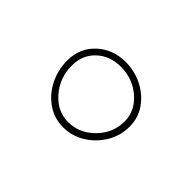

<svg xmlns="http://www.w3.org/2000/svg" viewBox="-54 -424 468 468"><g transform="rotate(-45 180.0 -190.0)"><path d="M69.3 -192.9Q69.3 -223.6 86.2 -248Q103 -272.5 130.9 -286.6Q158.7 -300.8 191.4 -300.8Q234.9 -300.8 262.5 -270.8Q290 -240.7 290 -197.3Q290 -166.5 276.4 -139.4Q262.7 -112.3 239 -95.7Q215.3 -79.1 185.5 -79.1Q153.8 -79.1 127.4 -95Q101.1 -110.8 85.2 -136.7Q69.3 -162.6 69.3 -192.9ZM86.9 -192.9Q86.9 -154.8 116.2 -125.7Q145.5 -96.7 185.5 -96.7Q221.7 -96.7 247.6 -126.7Q273.4 -156.7 273.4 -197.3Q273.4 -234.9 250.5 -259.5Q227.5 -284.2 191.4 -284.2Q148.4 -284.2 117.7 -257.3Q86.9 -230.5 86.9 -192.9Z"/></g></svg>

Font: Mikhak-DS2-FD Thin
Style: Regular
Weight: 100
Designer: Amin Abedi
Version: Version 3.2